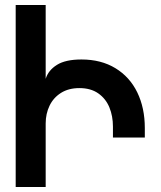

<svg xmlns="http://www.w3.org/2000/svg" viewBox="-20 -745 640 765"><path d="M296.5 -394Q253.5 -394 223.2 -375Q193 -356 177.5 -324Q162 -292 162 -253V0H42.5V-725H162V-431Q172.5 -465 206.8 -486.5Q241 -508 304.5 -508Q383 -508 440 -473.2Q497 -438.5 527 -376.8Q557 -315 557 -235V-197H430V-240.5Q430 -282.5 415.8 -317.2Q401.5 -352 371.5 -373Q341.5 -394 296.5 -394Z"/></svg>

Font: JuliaMono
Style: Bold
Weight: 700
Monospace: yes
Designer: cormullion
Foundry: corm
Version: Version 0.055; ttfautohint (v1.8.4)